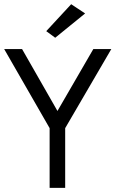

<svg xmlns="http://www.w3.org/2000/svg" viewBox="-20 -902 555 922"><path d="M0 -666.5H85.9L255.9 -369.1L428.2 -666.5H514.6L293 -286.6V0H218.3V-286.6ZM245.1 -720.7 202.1 -752.4 321.8 -881.8 388.7 -837.4Z"/></svg>

Font: NMS Futura Pro Book
Style: Regular
Weight: 400
Designer: Blend3rman
Version: Version 0.1